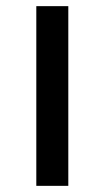

<svg xmlns="http://www.w3.org/2000/svg" viewBox="-20 -604 337 624"><path d="M98 0V-584H202V0Z"/></svg>

Font: Ruda SemiBold
Style: Regular
Weight: 600
Designer: Mariela Monsalve and Angelina Sanchez
Foundry: Mariela Monsalve and Angelina Sanchez
Version: Version 2.001